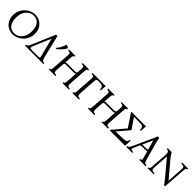

<svg xmlns="http://www.w3.org/2000/svg" viewBox="411 -2042 3547 3547"><g transform="rotate(45 2184.0 -269.0)"><path d="M289 15Q220 15 164 -16.5Q108 -48 75.5 -106Q43 -164 43 -241Q43 -310 68.5 -365Q94 -420 135.5 -459Q177 -498 227.5 -519Q278 -540 329 -540Q399 -540 454.5 -508.5Q510 -477 542.5 -419.5Q575 -362 575 -284Q575 -215 549.5 -160Q524 -105 482.5 -66Q441 -27 390.5 -6Q340 15 289 15ZM295 -18Q349 -18 396.5 -48Q444 -78 473.5 -137Q503 -196 503 -282Q503 -383 458 -445Q413 -507 323 -507Q269 -507 221.5 -477Q174 -447 144.5 -388Q115 -329 115 -243Q115 -143 160 -80.5Q205 -18 295 -18Z M1082 -23V0H598V-23Q610 -24 620.5 -28Q631 -32 643 -48Q655 -64 670 -100L818 -446Q829 -473 840 -497.5Q851 -522 861 -548H899Q904 -522 910 -497Q916 -472 922 -446L1007 -100Q1016 -65 1025 -49Q1034 -33 1047.5 -28.5Q1061 -24 1082 -23ZM712 -100Q693 -56 702.5 -43Q712 -30 756 -30H916Q944 -30 950 -41Q956 -52 941 -100L856 -436H854Z M1708 -425 1686 -100Q1684 -65 1689 -49Q1694 -33 1708 -28.5Q1722 -24 1747 -23V0H1579V-23Q1593 -24 1600.5 -28.5Q1608 -33 1612 -49Q1616 -65 1618 -100L1631 -298Q1616 -286 1584 -286H1392Q1367 -286 1355 -279Q1343 -272 1341 -249L1331 -100Q1329 -65 1334 -49Q1339 -33 1353 -28.5Q1367 -24 1392 -23V0H1224V-23Q1238 -24 1245.5 -28.5Q1253 -33 1257 -49Q1261 -65 1263 -100L1285 -425Q1288 -460 1282.5 -475.5Q1277 -491 1263 -496Q1249 -501 1224 -502V-525H1392V-502Q1378 -501 1370.5 -496Q1363 -491 1359.5 -475.5Q1356 -460 1353 -425L1345 -306Q1353 -312 1365 -314Q1377 -316 1392 -316H1584Q1610 -316 1622.5 -324.5Q1635 -333 1636 -360L1640 -425Q1643 -460 1637.5 -475.5Q1632 -491 1618 -496Q1604 -501 1579 -502V-525H1747V-502Q1733 -501 1725 -496Q1717 -491 1713.5 -475.5Q1710 -460 1708 -425ZM1127 -553Q1144 -554 1163.5 -546.5Q1183 -539 1194 -525Q1173 -480 1131.5 -434Q1090 -388 1045 -359L1035 -379Q1071 -416 1094 -463Q1117 -510 1127 -553Z M1837 0V-23Q1851 -24 1858.5 -28.5Q1866 -33 1870 -49Q1874 -65 1876 -100L1898 -425Q1900 -460 1895 -475.5Q1890 -491 1876 -496Q1862 -501 1837 -502V-525H2183L2175 -405H2152Q2152 -430 2145.5 -450.5Q2139 -471 2118.5 -483Q2098 -495 2055 -495H2015Q1996 -495 1986 -491Q1976 -487 1972 -472.5Q1968 -458 1966 -425L1944 -100Q1942 -65 1947 -49Q1952 -33 1967.5 -28.5Q1983 -24 2010 -23V0Z M2729 -425 2707 -100Q2705 -65 2710 -49Q2715 -33 2729 -28.5Q2743 -24 2768 -23V0H2600V-23Q2614 -24 2621.5 -28.5Q2629 -33 2633 -49Q2637 -65 2639 -100L2652 -298Q2637 -286 2605 -286H2413Q2388 -286 2376 -279Q2364 -272 2362 -249L2352 -100Q2350 -65 2355 -49Q2360 -33 2374 -28.5Q2388 -24 2413 -23V0H2245V-23Q2259 -24 2266.5 -28.5Q2274 -33 2278 -49Q2282 -65 2284 -100L2306 -425Q2309 -460 2303.5 -475.5Q2298 -491 2284 -496Q2270 -501 2245 -502V-525H2413V-502Q2399 -501 2391.5 -496Q2384 -491 2380.5 -475.5Q2377 -460 2374 -425L2366 -306Q2374 -312 2386 -314Q2398 -316 2413 -316H2605Q2631 -316 2643.5 -324.5Q2656 -333 2657 -360L2661 -425Q2664 -460 2658.5 -475.5Q2653 -491 2639 -496Q2625 -501 2600 -502V-525H2768V-502Q2754 -501 2746 -496Q2738 -491 2734.5 -475.5Q2731 -460 2729 -425Z M3089 -280 2905 -62V-60L3116 -67Q3163 -69 3179 -84Q3195 -99 3200 -138H3222L3213 1H2812L2813 -18Q2824 -28 2834.5 -39Q2845 -50 2852 -59L3023 -260V-262L2886 -466Q2879 -477 2870.5 -489Q2862 -501 2857 -507L2858 -525H3234L3226 -400H3203Q3203 -425 3197.5 -445Q3192 -465 3176 -477Q3160 -489 3127 -490L2953 -495V-494L3056 -340Q3061 -332 3070 -320.5Q3079 -309 3089 -298Z M3675 -100Q3685 -66 3694 -50Q3703 -34 3716 -29Q3729 -24 3750 -23V0H3584V-23Q3603 -24 3611.5 -28.5Q3620 -33 3619.5 -49Q3619 -65 3609 -100L3576 -218Q3569 -213 3559.5 -211.5Q3550 -210 3540 -210H3448Q3428 -210 3417 -206Q3406 -202 3398 -185L3360 -100Q3344 -64 3344 -48Q3344 -32 3359.5 -28Q3375 -24 3404 -23V0H3246V-23Q3258 -24 3268.5 -28Q3279 -32 3290.5 -48Q3302 -64 3318 -100L3476 -446Q3489 -472 3499 -497Q3509 -522 3519 -548H3557Q3562 -522 3567.5 -497Q3573 -472 3580 -446ZM3543 -240Q3558 -240 3562 -246Q3566 -252 3561 -268L3514 -436H3512L3422 -236Q3428 -239 3435 -239.5Q3442 -240 3450 -240Z M4237 8Q4226 -12 4208.5 -36Q4191 -60 4158 -99L3902 -405H3900L3880 -100Q3878 -65 3884 -49Q3890 -33 3908.5 -28.5Q3927 -24 3961 -23V0H3803V-23Q3817 -24 3824.5 -28.5Q3832 -33 3836 -49Q3840 -65 3842 -100L3864 -425Q3868 -498 3803 -502V-525H3908Q3922 -499 3936.5 -475Q3951 -451 3973 -425L4238 -112H4240L4259 -425Q4261 -460 4255 -475.5Q4249 -491 4231 -496Q4213 -501 4178 -502V-525H4336V-502Q4322 -501 4314.5 -496Q4307 -491 4303.5 -475.5Q4300 -460 4297 -425L4274 -100Q4272 -72 4270.5 -46.5Q4269 -21 4269 8Z"/></g></svg>

Font: Bona Nova SC
Style: Italic
Weight: 400
Italic angle: -4°
Designer: Mateusz Machalski
Foundry: Capitalics
Version: Version 4.001; ttfautohint (v1.8.4.7-5d5b)